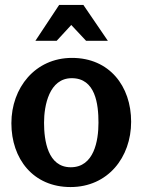

<svg xmlns="http://www.w3.org/2000/svg" viewBox="-20 -744 576 776"><path d="M268 -643 328 -579H416L317 -724H219L123 -579H209ZM265 12C416 12 510 -108 510 -252C510 -396 422 -510 271 -510C122 -510 26 -389 26 -246C26 -102 114 12 265 12ZM266 -68C173 -68 158 -176 158 -248C158 -318 179 -428 270 -428C366 -428 378 -323 378 -248C378 -175 360 -68 266 -68Z"/></svg>

Font: Rosario
Style: Bold
Weight: 700
Designer: Hector Gatti
Foundry: Omnibus Type
Version: Version 1.100